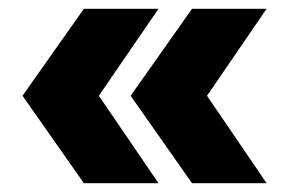

<svg xmlns="http://www.w3.org/2000/svg" viewBox="-20 -489 645 435"><path d="M31 -272 170 -469H339L204 -272L339 -74H170ZM276 -272 415 -469H584L449 -272L584 -74H415Z"/></svg>

Font: CMG Sans ExtraBold
Style: Regular
Weight: 800
Designer: Julieta Ulanovsky
Foundry: Julieta Ulanovsky
Version: Version 7.200